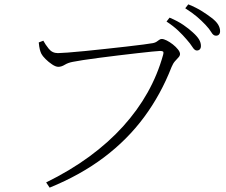

<svg xmlns="http://www.w3.org/2000/svg" viewBox="-20 -821 1040 882"><path d="M837 -640Q821 -659 799 -680Q777 -701 745 -722L759 -740Q797 -724 823 -706Q849 -688 866 -672Q886 -654 894.5 -639.5Q903 -625 903 -610Q903 -600 898 -594.5Q893 -589 884 -589Q874 -589 864 -605Q854 -621 837 -640ZM924 -707Q906 -726 885 -744Q864 -762 831 -783L845 -801Q882 -786 908 -769.5Q934 -753 952 -739Q973 -723 982 -708Q991 -693 991 -678Q991 -668 986 -662.5Q981 -657 972 -657Q960 -657 951 -672.5Q942 -688 924 -707ZM246 -577Q258 -577 291 -579.5Q324 -582 370 -586.5Q416 -591 465.5 -596.5Q515 -602 560.5 -607Q606 -612 639 -616.5Q672 -621 683 -623Q693 -625 699.5 -629.5Q706 -634 711.5 -638Q717 -642 723 -642Q732 -642 746 -635Q760 -628 774 -617Q788 -606 797.5 -594Q807 -582 807 -573Q807 -565 800 -557.5Q793 -550 784 -540Q775 -530 768 -513Q719 -387 642 -283Q565 -179 457.5 -98Q350 -17 208 41L192 17Q302 -37 390 -101.5Q478 -166 545 -240Q612 -314 658 -396Q704 -478 729 -568Q733 -582 728.5 -584.5Q724 -587 715 -587Q707 -587 678.5 -584Q650 -581 609.5 -576.5Q569 -572 524 -566.5Q479 -561 436.5 -555.5Q394 -550 361.5 -545Q329 -540 315 -537Q293 -533 277.5 -523.5Q262 -514 248 -514Q236 -514 219.5 -525Q203 -536 189 -550Q175 -564 170 -574Q166 -582 163 -593.5Q160 -605 158 -626L179 -634Q188 -617 204 -597Q220 -577 246 -577Z"/></svg>

Font: Noto Serif KR
Style: Regular
Weight: 200
Designer: Ryoko NISHIZUKA 西塚涼子 (kana & ideographs); Frank Grießhammer (Latin, Greek & Cyrillic); Wenlong ZHANG 张文龙 (bopomofo); San
Foundry: Adobe
Version: Version 2.001;hotconv 1.1.0;makeotfexe 2.6.0